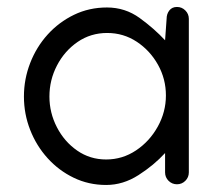

<svg xmlns="http://www.w3.org/2000/svg" viewBox="-20 -522 622 552"><path d="M287.6 -500.5Q339.8 -500.5 381.6 -470.2Q423.3 -439.9 454.6 -406.2L459 -467.8Q459 -481.9 466.8 -491.9Q474.6 -502 488.8 -502Q502.9 -502 512.9 -491.9Q522.9 -481.9 522.9 -467.8V-26.4Q522.9 -12.2 512.9 -2.2Q502.9 7.8 488.8 7.8Q474.6 7.8 464.6 -2.2Q454.6 -12.2 454.6 -26.4V-82Q422.4 -46.9 378.2 -18.6Q334 9.8 285.2 9.8Q234.9 9.8 191.9 -11Q148.9 -31.7 116.7 -67.4Q84.5 -103 66.7 -148.7Q48.8 -194.3 48.8 -244.6Q48.8 -294.4 66.7 -340.6Q84.5 -386.7 116.9 -422.6Q149.4 -458.5 192.9 -479.5Q236.3 -500.5 287.6 -500.5ZM457 -247.6Q457 -294.9 434.3 -335.7Q411.6 -376.5 373.3 -401.9Q335 -427.2 288.1 -427.2Q240.7 -427.2 203.1 -401.4Q165.5 -375.5 143.8 -333.7Q122.1 -292 122.1 -244.6Q122.1 -197.8 143.6 -156.2Q165 -114.7 201.9 -89.1Q238.8 -63.5 285.2 -63.5Q332 -63.5 371.1 -89.6Q410.2 -115.7 433.6 -158Q457 -200.2 457 -247.6Z"/></svg>

Font: Manjari
Style: Regular
Weight: 400
Designer: Santhosh Thottingal <santhosh.thottingal@gmail.com>
Foundry: SMC
Version: Version 2.000